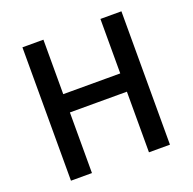

<svg xmlns="http://www.w3.org/2000/svg" viewBox="-129 -867 1000 997"><g transform="rotate(-20 370.5 -368.5)"><path d="M644 -368V-737H528V-436H213V-737H97V0H213V-335H370H528V0H644Z"/></g></svg>

Font: GenSekiGothic2 TW M
Style: Regular
Weight: 500
Version: Version 2.100;PS 2.1;hotconv 16.6.51;makeotf.lib2.5.65220 DE